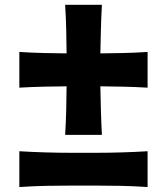

<svg xmlns="http://www.w3.org/2000/svg" viewBox="-20 -754 678 780"><path d="M244.6 -206.1Q248 -259.8 249 -307.9Q250 -356 250.5 -403.3Q205.1 -402.8 158 -401.9Q110.8 -400.9 58.6 -397.9V-543Q110.8 -539.6 158 -538.6Q205.1 -537.6 250.5 -537.1Q250 -585 249 -632.8Q248 -680.7 244.6 -734.4H394Q391.1 -680.7 389.9 -632.8Q388.7 -585 387.7 -537.1Q433.1 -537.6 480.5 -538.6Q527.8 -539.6 579.6 -543V-397.9Q527.8 -400.9 480.5 -401.9Q433.1 -402.8 387.7 -403.3Q388.7 -356 389.9 -307.9Q391.1 -259.8 394 -206.1ZM58.6 5.9V-139.6Q114.7 -136.2 167.2 -134.8Q219.7 -133.3 265.6 -133.3H372.6Q418.9 -133.3 471.2 -134.8Q523.4 -136.2 579.6 -139.6V5.9Q523.4 2 471.2 1Q418.9 0 372.6 0H265.6Q219.7 0 167.2 1Q114.7 2 58.6 5.9Z"/></svg>

Font: Pinar-FD Bold
Style: Regular
Weight: 700
Designer: Amin Abedi
Version: Version 3.000